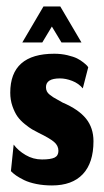

<svg xmlns="http://www.w3.org/2000/svg" viewBox="-20 -559 318 586"><path d="M109 -429.3 138.3 -478 167.7 -429.3H228.7L164 -539.3H112.7L48 -429.3ZM138.7 7Q200.3 7 232.8 -27.5Q265.3 -62 265.3 -128Q265.3 -168.7 242.5 -197Q219.7 -225.3 171 -246Q166.3 -249 157.2 -253.8Q148 -258.7 142.8 -262Q137.7 -265.3 131.7 -270Q125.7 -274.7 123 -280.3Q120.3 -286 120.3 -293Q120.3 -319.7 163 -319.7Q180.7 -319.7 200.2 -312.2Q219.7 -304.7 232.7 -289.3L249.3 -353.7Q248.3 -355.3 246 -358.2Q243.7 -361 234.8 -368.2Q226 -375.3 215.3 -380.7Q204.7 -386 185.8 -390.5Q167 -395 145.7 -395Q11.3 -395 11.3 -276Q11.3 -254 18 -234.8Q24.7 -215.7 33.3 -203.5Q42 -191.3 55.8 -180.2Q69.7 -169 78 -164.2Q86.3 -159.3 98.3 -153.3Q131.3 -137.3 144.8 -126Q158.3 -114.7 158.3 -98.7Q158.3 -83.7 146.5 -78Q134.7 -72.3 108 -72.3Q81.3 -72.3 58.3 -85.8Q35.3 -99.3 21.7 -117.7L13.3 -36.7Q19.7 -30 29.2 -23.3Q38.7 -16.7 53.7 -9.3Q68.7 -2 90.8 2.5Q113 7 138.7 7Z"/></svg>

Font: Jomhuria
Style: Regular
Weight: 400
Designer: Arabic design by Kourosh Beigpour, Latin design by Eben Sorkin, engineering by Lasse Fister and Khaled Hosney
Version: Version 1.0000